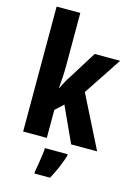

<svg xmlns="http://www.w3.org/2000/svg" viewBox="-143 -833 792 1128"><g transform="rotate(15 253.0 -269.5)"><path d="M200 -441Q200 -403 198 -370Q196 -337 193 -302H195Q208 -327 217 -344.5Q226 -362 238 -379L344 -549H499L346 -318L506 0H348L249 -216L200 -170V0H56V-760H200ZM343 72Q331 110 314.5 148Q298 186 279 221H184V208Q188 190 192 163.5Q196 137 200 109.5Q204 82 205 61H343Z"/></g></svg>

Font: Noto Sans Gujarati ExtraCondensed ExtraBold
Style: Regular
Weight: 800
Width: 2
Designer: Jelle Bosma - Monotype Design Team, Universal Thirst
Foundry: Monotype Imaging Inc.
Version: Version 2.106; ttfautohint (v1.8.4.7-5d5b)